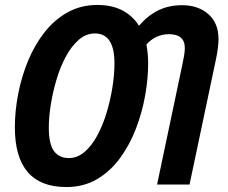

<svg xmlns="http://www.w3.org/2000/svg" viewBox="-20 -745 920 775"><path d="M248 10Q40 10 40 -231Q40 -297 53.5 -366.5Q67 -436 93.5 -500Q120 -564 160 -615Q200 -666 253.5 -695.5Q307 -725 373 -725Q432 -725 474 -703Q516 -681 541 -641Q576 -682 618.5 -703Q661 -724 715 -724Q780 -724 821 -688Q862 -652 862 -587Q862 -555 852 -507L745 0H614L716 -484Q720 -502 723 -520Q726 -538 726 -551Q726 -607 662 -607Q635 -607 611.5 -596Q588 -585 571 -565Q578 -528 578 -489Q578 -428 566 -360Q554 -292 529 -226.5Q504 -161 465 -107.5Q426 -54 372 -22Q318 10 248 10ZM258 -107Q292 -107 320.5 -131Q349 -155 371.5 -196Q394 -237 409.5 -287.5Q425 -338 433.5 -390.5Q442 -443 442 -490Q442 -610 363 -610Q327 -610 297.5 -584Q268 -558 245.5 -516Q223 -474 208 -423.5Q193 -373 185 -322.5Q177 -272 177 -230Q177 -163 198 -135Q219 -107 258 -107Z"/></svg>

Font: Noto Sans Condensed
Style: Bold Italic
Weight: 700
Width: 3
Italic angle: -12°
Designer: Monotype Design Team
Foundry: Monotype Imaging Inc.
Version: Version 2.013; ttfautohint (v1.8.4.7-5d5b)